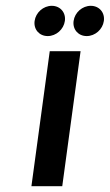

<svg xmlns="http://www.w3.org/2000/svg" viewBox="-20 -640 378 660"><path d="M257 -464H151L88 0H194ZM292 -620C263 -620 237 -597 233 -568C229 -539 249 -516 278 -516C307 -516 333 -539 337 -568C341 -597 321 -620 292 -620ZM158 -620C129 -620 103 -597 99 -568C95 -539 115 -516 144 -516C173 -516 199 -539 203 -568C207 -597 187 -620 158 -620Z"/></svg>

Font: Hussar Tani
Style: Kurs
Weight: 700
Foundry: Cannot Into Space Fonts
Version: Version 0.92